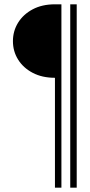

<svg xmlns="http://www.w3.org/2000/svg" viewBox="-20 -720 416 891"><path d="M235 151V-359Q175.5 -359 131.8 -382Q88 -405 64 -443.5Q40 -482 40 -529Q40 -576 64 -614.8Q88 -653.5 131.8 -676.8Q175.5 -700 235 -700H265V151ZM306 151V-700H336V151Z"/></svg>

Font: Urbanist Thin
Style: Regular
Weight: 100
Designer: Corey Hu
Foundry: Corey Hu
Version: Version 1.330; ttfautohint (v1.8.4.7-5d5b)